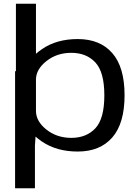

<svg xmlns="http://www.w3.org/2000/svg" viewBox="-20 -805 741 1025"><path d="M60.5 200H166.5V-425H60.5ZM65 0H164.5L172 -106.5V-785H65ZM395 4Q514 4 579.5 -71.2Q645 -146.5 645 -296.5Q645 -446.5 579.5 -521.5Q514 -596.5 395 -596.5Q282.5 -596.5 204.5 -543Q126.5 -489.5 126.5 -438L172 -380Q172 -434.5 227.8 -478.8Q283.5 -523 360.5 -523Q441 -523 489 -471.8Q537 -420.5 537 -296Q537 -171 489 -120Q441 -69 360.5 -69Q283.5 -69 227.8 -113.2Q172 -157.5 172 -213L126.5 -154Q126.5 -102 204.5 -49Q282.5 4 395 4Z"/></svg>

Font: Anybody SemiExpanded
Style: Regular
Weight: 400
Width: 6
Designer: Tyler Finck
Foundry: Etcetera Type Company
Version: Version 1.113;gftools[0.9.25]